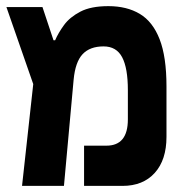

<svg xmlns="http://www.w3.org/2000/svg" viewBox="-20 -609 626 629"><path d="M52.2 0 88.9 -333.5 1 -585.9H119.1L155.3 -477.1H160.6Q170.9 -501 189.7 -526.9Q208.5 -552.7 243.2 -570.8Q277.8 -588.9 335 -588.9Q395.5 -588.9 438 -563.5Q480.5 -538.1 502.9 -480.5Q525.4 -422.9 525.4 -325.7V-160.6Q525.4 -85.4 487.1 -42.7Q448.7 0 381.3 0H255.4V-131.8H328.6Q398.9 -131.8 398.9 -217.8V-313.5Q398.9 -386.2 380.1 -421.6Q361.3 -457 319.3 -457Q274.4 -457 250.5 -431.4Q226.6 -405.8 221.2 -347.7L189.5 0Z"/></svg>

Font: Cascadia Code PL
Style: Bold
Weight: 700
Monospace: yes
Designer: Aaron Bell
Foundry: Saja Typeworks
Version: Version 2404.023; ttfautohint (v1.8.4)